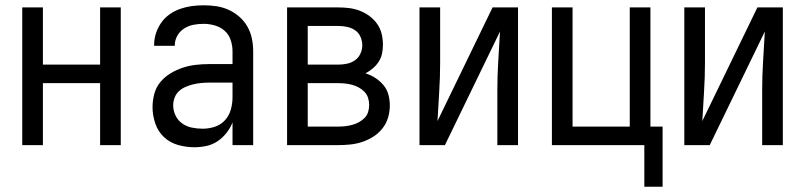

<svg xmlns="http://www.w3.org/2000/svg" viewBox="-20 -548 3040 725"><path d="M64 0V-520H142V-304H358V-520H436V0H358V-234H142V0Z M714 8Q683 8 652.5 -0.5Q622 -9 599.5 -30Q577 -51 566.5 -81.5Q556 -112 556 -143Q556 -168 562.5 -193Q569 -218 585 -237.5Q601 -257 623 -270.5Q645 -284 669 -292Q693 -300 718 -303Q743 -306 769 -306H858V-355Q858 -376 851 -397Q844 -418 828 -432Q812 -446 791 -452Q770 -458 749 -458Q730 -458 711 -454.5Q692 -451 675.5 -440.5Q659 -430 649.5 -413Q640 -396 640 -377V-375H562V-378Q562 -401 569 -422.5Q576 -444 589 -462.5Q602 -481 620.5 -494Q639 -507 660.5 -514.5Q682 -522 704 -525Q726 -528 749 -528Q773 -528 797 -524.5Q821 -521 843 -511Q865 -501 883.5 -485Q902 -469 914 -448Q926 -427 931 -403Q936 -379 936 -355V0H858V-86Q850 -65 835.5 -46.5Q821 -28 802 -15Q783 -2 760 3Q737 8 714 8ZM746 -62Q769 -62 791.5 -69.5Q814 -77 829.5 -94Q845 -111 851.5 -134Q858 -157 858 -180V-236H769Q754 -236 739 -234.5Q724 -233 709.5 -229.5Q695 -226 681 -220Q667 -214 656 -204Q645 -194 639.5 -179.5Q634 -165 634 -150Q634 -130 643 -111.5Q652 -93 668.5 -81.5Q685 -70 705 -66Q725 -62 746 -62Z M1257 0H1064V-520H1257Q1278 -520 1298.5 -517.5Q1319 -515 1338.5 -507.5Q1358 -500 1375 -487.5Q1392 -475 1404 -458Q1416 -441 1421 -420.5Q1426 -400 1426 -379Q1426 -362 1422.5 -345.5Q1419 -329 1410 -315Q1401 -301 1388 -290Q1375 -279 1360 -271Q1380 -265 1397.5 -253.5Q1415 -242 1428 -226.5Q1441 -211 1446.5 -191Q1452 -171 1452 -150Q1452 -127 1445.5 -104.5Q1439 -82 1424.5 -63.5Q1410 -45 1390.5 -32.5Q1371 -20 1349 -12.5Q1327 -5 1303.5 -2.5Q1280 0 1257 0ZM1142 -304H1257Q1274 -304 1290.5 -307.5Q1307 -311 1320.5 -320.5Q1334 -330 1341 -345.5Q1348 -361 1348 -377Q1348 -394 1341 -409.5Q1334 -425 1320.5 -434Q1307 -443 1290.5 -446.5Q1274 -450 1257 -450H1142ZM1142 -70H1257Q1271 -70 1284 -71.5Q1297 -73 1310 -76.5Q1323 -80 1335 -86.5Q1347 -93 1356.5 -102.5Q1366 -112 1370 -125Q1374 -138 1374 -152Q1374 -165 1370 -178Q1366 -191 1356.5 -201Q1347 -211 1335 -217.5Q1323 -224 1310.5 -227.5Q1298 -231 1284.5 -232.5Q1271 -234 1257 -234H1142Z M1564 0V-520H1642V-312Q1642 -257 1638.5 -202Q1635 -147 1632 -91L1840 -520H1936V0H1858V-208Q1858 -263 1861.5 -318Q1865 -373 1868 -429L1660 0Z M2413 157V0H2064V-520H2142V-70H2358V-520H2436V-70H2482V157Z M2564 0V-520H2642V-312Q2642 -257 2638.5 -202Q2635 -147 2632 -91L2840 -520H2936V0H2858V-208Q2858 -263 2861.5 -318Q2865 -373 2868 -429L2660 0Z"/></svg>

Font: Iosevka Custom
Style: Regular
Weight: 400
Monospace: yes
Designer: Belleve Invis
Foundry: Belleve Invis
Version: Version 32.5.0; ttfautohint (v1.8.4)